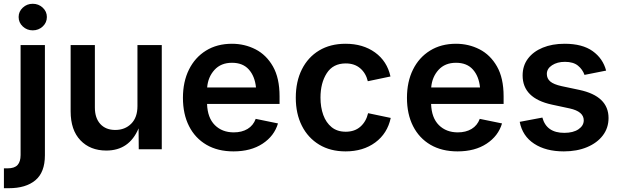

<svg xmlns="http://www.w3.org/2000/svg" viewBox="-41 -782 3249 1006"><path d="M66.9 -545.9H194.3V31.7Q194.3 120.6 144.5 162.4Q94.7 204.1 5.4 204.1H-20.5V100.1H-2Q35.2 100.1 51 82.5Q66.9 64.9 66.9 30.3ZM130.4 -623Q100.1 -623 78.4 -643.3Q56.6 -663.6 56.6 -692.9Q56.6 -721.7 78.4 -741.9Q100.1 -762.2 130.4 -762.2Q161.1 -762.2 182.9 -741.9Q204.6 -721.7 204.6 -692.9Q204.6 -663.6 182.9 -643.3Q161.1 -623 130.4 -623Z M516.1 6.8Q431.6 6.8 380.4 -46.9Q329.1 -100.6 329.1 -198.7V-545.9H456.1V-218.3Q456.1 -163.6 484.6 -132.3Q513.2 -101.1 563 -101.1Q613.8 -101.1 646.5 -133.8Q679.2 -166.5 679.2 -226.1V-545.9H806.6V0H686L685.1 -109.4Q636.2 6.8 516.1 6.8Z M1182.6 11.2Q1100.1 11.2 1040.8 -23.4Q981.4 -58.1 949.5 -121.1Q917.5 -184.1 917.5 -269.5Q917.5 -353.5 949 -417.2Q980.5 -481 1038.3 -516.8Q1096.2 -552.7 1174.3 -552.7Q1240.7 -552.7 1297.6 -523.7Q1354.5 -494.6 1389.2 -433.8Q1423.8 -373 1423.8 -277.3V-237.3H1043.9Q1046.4 -164.6 1084.7 -126.5Q1123 -88.4 1184.1 -88.4Q1226.1 -88.4 1256.1 -106.4Q1286.1 -124.5 1298.8 -159.2L1415.5 -135.3Q1396 -69.3 1334.7 -29.1Q1273.4 11.2 1182.6 11.2ZM1044.4 -323.7H1300.3Q1294.4 -382.3 1262.9 -417.7Q1231.4 -453.1 1174.8 -453.1Q1116.7 -453.1 1082.8 -415.8Q1048.8 -378.4 1044.4 -323.7Z M1769.5 11.2Q1689.9 11.2 1631.3 -24.2Q1572.8 -59.6 1540.8 -122.8Q1508.8 -186 1508.8 -270Q1508.8 -355 1540.8 -418.7Q1572.8 -482.4 1631.3 -517.6Q1689.9 -552.7 1769.5 -552.7Q1860.8 -552.7 1924.1 -507.1Q1987.3 -461.4 2004.9 -381.3L1886.2 -356.4Q1876 -398.9 1846.2 -424.3Q1816.4 -449.7 1770.5 -449.7Q1704.1 -449.7 1671.1 -398.4Q1638.2 -347.2 1638.2 -270.5Q1638.2 -220.2 1652.8 -179.7Q1667.5 -139.2 1696.8 -115.5Q1726.1 -91.8 1770.5 -91.8Q1817.4 -91.8 1847.4 -118.4Q1877.4 -145 1887.7 -189L2006.3 -164.1Q1988.8 -82.5 1925.3 -35.6Q1861.8 11.2 1769.5 11.2Z M2356.4 11.2Q2273.9 11.2 2214.6 -23.4Q2155.3 -58.1 2123.3 -121.1Q2091.3 -184.1 2091.3 -269.5Q2091.3 -353.5 2122.8 -417.2Q2154.3 -481 2212.2 -516.8Q2270 -552.7 2348.1 -552.7Q2414.6 -552.7 2471.4 -523.7Q2528.3 -494.6 2563 -433.8Q2597.7 -373 2597.7 -277.3V-237.3H2217.8Q2220.2 -164.6 2258.5 -126.5Q2296.9 -88.4 2357.9 -88.4Q2399.9 -88.4 2429.9 -106.4Q2460 -124.5 2472.7 -159.2L2589.4 -135.3Q2569.8 -69.3 2508.5 -29.1Q2447.3 11.2 2356.4 11.2ZM2218.3 -323.7H2474.1Q2468.3 -382.3 2436.8 -417.7Q2405.3 -453.1 2348.6 -453.1Q2290.5 -453.1 2256.6 -415.8Q2222.7 -378.4 2218.3 -323.7Z M2913.1 11.2Q2818.8 11.2 2757.6 -29.1Q2696.3 -69.3 2682.1 -143.6L2800.8 -166Q2822.3 -85.9 2915.5 -85.9Q2962.4 -85.9 2990 -104.7Q3017.6 -123.5 3017.6 -151.4Q3017.6 -197.8 2943.8 -213.9L2850.6 -233.9Q2697.3 -267.1 2697.3 -386.7Q2697.3 -437.5 2725.1 -474.6Q2752.9 -511.7 2802.5 -532.2Q2852.1 -552.7 2917.5 -552.7Q3010.3 -552.7 3064.2 -514.2Q3118.2 -475.6 3134.8 -412.1L3021.5 -389.6Q3011.7 -418 2987.3 -438Q2962.9 -458 2918.9 -458Q2878.9 -458 2851.6 -440.2Q2824.2 -422.4 2824.2 -394.5Q2824.2 -370.6 2842 -355.2Q2859.9 -339.8 2901.9 -330.6L2994.6 -311Q3147.5 -278.3 3147.5 -163.6Q3147.5 -111.8 3117.7 -72.5Q3087.9 -33.2 3034.9 -11Q2981.9 11.2 2913.1 11.2Z"/></svg>

Font: Inter SemiBold
Style: Regular
Weight: 600
Designer: Rasmus Andersson
Foundry: rsms
Version: Version 4.001;git-9221beed3